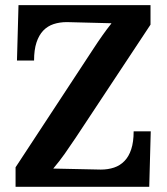

<svg xmlns="http://www.w3.org/2000/svg" viewBox="-20 -720 644 740"><path d="M272 -189.5Q250.5 -157.2 229.5 -127.4Q208.5 -97.7 186 -71.3V-70.3L368.7 -66.4Q396.5 -66.4 419.7 -74.2Q442.9 -82 459.7 -99.4Q476.6 -116.7 485.8 -144.8Q495.1 -172.9 495.1 -213.9H561L555.2 0H40V-75.2L339.4 -531.2Q357.9 -559.6 374.3 -582.8Q390.6 -606 409.2 -629.4V-630.4L237.8 -634.8Q210 -634.8 186.8 -627.2Q163.6 -619.6 146.7 -602.1Q129.9 -584.5 120.6 -556.2Q111.3 -527.8 111.3 -486.8H45.4L51.3 -700.2H560.1V-625Z"/></svg>

Font: Parastoo FD
Style: Bold-FD
Weight: 700
Foundry: Saber Rastikerdar (saber.rastikerdar@gmail.com)
Version: Version 2.0.1